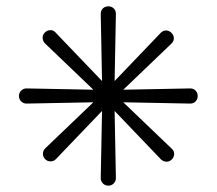

<svg xmlns="http://www.w3.org/2000/svg" viewBox="-20 -470 686 608"><path d="M347 94Q347 104 340 111Q333 118 323 118Q313 118 306 111Q299 104 299 94L304 -166L299 -426Q299 -437 306 -443.5Q313 -450 323 -450Q333 -450 340 -443.5Q347 -437 347 -426L342 -166ZM64 -142Q54 -142 47 -149Q40 -156 40 -166Q40 -176 47 -183Q54 -190 64 -190L323 -185L582 -190Q593 -190 599.5 -183Q606 -176 606 -166Q606 -156 599.5 -149Q593 -142 582 -142L323 -147ZM524 1Q532 8 531.5 18Q531 28 524 35Q517 42 507.5 42Q498 42 490 35L310 -153L122 -333Q115 -341 115 -350.5Q115 -360 122 -367Q129 -374 139 -374.5Q149 -375 156 -367L336 -179ZM157 34Q150 41 140 41Q130 41 123 34Q116 27 116 17Q116 7 123 0L310 -179L489 -366Q497 -374 506.5 -373.5Q516 -373 523 -366Q530 -359 530.5 -349.5Q531 -340 523 -332L336 -153Z"/></svg>

Font: Mada
Style: Regular
Weight: 400
Designer: Khaled Hosny
Version: Version 1.5